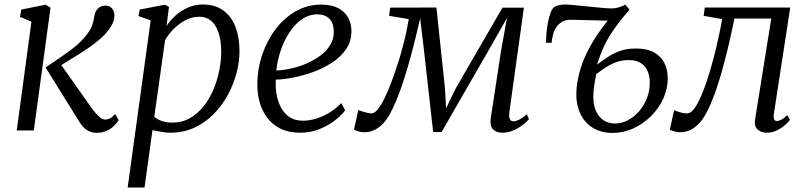

<svg xmlns="http://www.w3.org/2000/svg" viewBox="-20 -581 3588 855"><path d="M54.5 0 120 -484.5 69 -506 75 -538.5 183 -560 205 -547 130.5 0ZM411 10.5Q394.5 10.5 380 4.8Q365.5 -1 353.2 -13Q341 -25 330 -44L183 -280.5Q220.5 -306.5 254.8 -329.5Q289 -352.5 318.8 -377.2Q348.5 -402 371 -433Q386.5 -453.5 392.2 -473.5Q398 -493.5 400 -509Q403 -525 410 -535.5Q417 -546 427.2 -551Q437.5 -556 449.5 -556Q467 -556 477.8 -544.5Q488.5 -533 489.5 -514.5Q490 -500.5 484.5 -484.8Q479 -469 466.5 -451.5Q448.5 -426 417.5 -400.5Q386.5 -375 352 -352.8Q317.5 -330.5 287.2 -312.5Q257 -294.5 240.5 -283.5L240 -309.5L392 -94.5Q406.5 -75 421.2 -61.8Q436 -48.5 448.5 -48.5Q458.5 -48.5 468.5 -53Q478.5 -57.5 493 -73L508.5 -46.5Q500.5 -32.5 486.8 -19.5Q473 -6.5 453.8 2Q434.5 10.5 411 10.5Z M548.5 254 651 -490.5 596.5 -509.5 602.5 -538.5 714.5 -560 732.5 -550 721.5 -465Q737.5 -490 761.8 -511.8Q786 -533.5 816.8 -547.2Q847.5 -561 882.5 -561Q938.5 -561 974.8 -534.2Q1011 -507.5 1028.8 -460.8Q1046.5 -414 1046.5 -353Q1046.5 -306 1033.2 -255.5Q1020 -205 994.2 -157.8Q968.5 -110.5 931 -72.5Q893.5 -34.5 845 -12.2Q796.5 10 737.5 10Q719 10 698.2 6.2Q677.5 2.5 659 -1.5L623.5 254ZM667 -61Q682.5 -47.5 703.2 -41.2Q724 -35 748 -35Q791 -35 825.5 -54.8Q860 -74.5 886.2 -107.2Q912.5 -140 930 -181.2Q947.5 -222.5 956.2 -266.2Q965 -310 965 -350.5Q965 -401 953.2 -435.8Q941.5 -470.5 919.8 -488.5Q898 -506.5 868 -506.5Q835 -506.5 805 -490.5Q775 -474.5 751.5 -450.2Q728 -426 715 -401.5Z M1517 -90Q1503 -70 1473.5 -46.5Q1444 -23 1404 -6.5Q1364 10 1317 10Q1265.5 10 1228.8 -8.2Q1192 -26.5 1169 -58Q1146 -89.5 1135.5 -128.5Q1125 -167.5 1126 -209Q1127 -278 1149 -341.2Q1171 -404.5 1209.2 -453.8Q1247.5 -503 1298.8 -531.8Q1350 -560.5 1410.5 -560.5Q1456 -560.5 1485.8 -545Q1515.5 -529.5 1530.2 -502.8Q1545 -476 1545 -442Q1545 -397 1521.2 -362.2Q1497.5 -327.5 1458.8 -302.2Q1420 -277 1374.8 -260.5Q1329.5 -244 1285.5 -235.5Q1241.5 -227 1208.5 -226.5Q1206 -196.5 1211 -164.5Q1216 -132.5 1229.8 -105Q1243.5 -77.5 1267.8 -60.5Q1292 -43.5 1329 -43.5Q1356.5 -43.5 1385.8 -52Q1415 -60.5 1444.2 -77.8Q1473.5 -95 1499.5 -122ZM1394 -517Q1354.5 -517 1322.2 -493.8Q1290 -470.5 1266.5 -433.2Q1243 -396 1228.8 -352.2Q1214.5 -308.5 1210.5 -267Q1245 -268.5 1281 -277Q1317 -285.5 1350.2 -300.5Q1383.5 -315.5 1409.8 -335.8Q1436 -356 1451.2 -382Q1466.5 -408 1466.5 -438.5Q1466.5 -477 1447.2 -497Q1428 -517 1394 -517Z M2216 10Q2190.5 10 2175.5 -4.8Q2160.5 -19.5 2165.5 -55L2211.5 -356.5L2237.5 -500.5L2157.5 -360L1946.5 7H1909L1867.5 -361L1851 -500Q1832 -415.5 1814 -347.8Q1796 -280 1779 -227.5Q1762 -175 1745.8 -136Q1729.5 -97 1714.5 -70Q1694 -33.5 1665.5 -12.8Q1637 8 1603 8Q1594 8 1584.2 6Q1574.5 4 1566.8 1Q1559 -2 1556.5 -4L1575.5 -91.5Q1578 -89.5 1589.5 -85.8Q1601 -82 1614.2 -79Q1627.5 -76 1634 -76Q1648 -76 1663 -95Q1678 -114 1693 -145Q1708 -176 1722 -212.8Q1736 -249.5 1747 -285Q1754.5 -305.5 1761.8 -330.5Q1769 -355.5 1776.2 -383.2Q1783.5 -411 1789.5 -439.5Q1795.5 -468 1800 -496L1712.5 -510.5L1717.5 -547L1923.5 -547.5L1961.5 -187.5L1966.5 -99L2009.5 -187.5L2217.5 -547H2313L2248.5 -83.5Q2247.5 -77 2247.2 -67Q2247 -57 2251.2 -49Q2255.5 -41 2266.5 -41Q2279 -41 2295 -49.8Q2311 -58.5 2326 -72L2335.5 -50.5Q2330 -42.5 2312.2 -28Q2294.5 -13.5 2269.5 -1.8Q2244.5 10 2216 10Z M2436.5 -390.5H2411.5Q2411.5 -408 2413.5 -432.8Q2415.5 -457.5 2420.2 -482.2Q2425 -507 2432.5 -526Q2440 -545 2450.5 -551.5Q2456.5 -554.5 2468.8 -557.8Q2481 -561 2495 -561Q2508.5 -561 2537 -558.2Q2565.5 -555.5 2599 -552Q2632.5 -548.5 2661.2 -546Q2690 -543.5 2703.5 -543.5Q2720.5 -543.5 2738.2 -549Q2756 -554.5 2764 -560.5Q2767.5 -556.5 2768.5 -555.5Q2769.5 -554.5 2772.5 -551.2Q2775.5 -548 2783.5 -537.5Q2739 -489 2701.8 -432.2Q2664.5 -375.5 2638.5 -293.5Q2657 -306 2680.2 -322.8Q2703.5 -339.5 2735.5 -352.2Q2767.5 -365 2812 -365Q2862 -365 2893.2 -347.2Q2924.5 -329.5 2939 -299.8Q2953.5 -270 2953.5 -232Q2953.5 -185 2933.5 -141.5Q2913.5 -98 2878.8 -63.5Q2844 -29 2800 -9Q2756 11 2707.5 11Q2652.5 11 2612 -17Q2571.5 -45 2554.8 -100Q2538 -155 2555 -235.5Q2564 -280 2584 -325.8Q2604 -371.5 2634 -417.5Q2664 -463.5 2703.5 -510.5L2692 -489.5Q2692 -489 2676.5 -489.2Q2661 -489.5 2637.2 -490.2Q2613.5 -491 2588.5 -491.5Q2563.5 -492 2544.8 -492.5Q2526 -493 2521 -493Q2500 -493 2483.2 -483.8Q2466.5 -474.5 2455.5 -457Q2447 -444 2442.2 -424.8Q2437.5 -405.5 2436.5 -390.5ZM2718 -31Q2748 -31 2775.8 -45.5Q2803.5 -60 2825.5 -85Q2847.5 -110 2860.5 -142.8Q2873.5 -175.5 2873.5 -212Q2873.5 -243.5 2863 -266.2Q2852.5 -289 2832 -301.2Q2811.5 -313.5 2780.5 -313.5Q2748 -313.5 2720.5 -302.8Q2693 -292 2672 -277.2Q2651 -262.5 2635.5 -251.5Q2629 -221.5 2625 -192.5Q2621 -163.5 2622.5 -138.5Q2624.5 -104 2637.2 -80Q2650 -56 2670.8 -43.5Q2691.5 -31 2718 -31Z M3426.5 -76.5Q3423.5 -58 3427.5 -50Q3431.5 -42 3438 -42Q3448 -42 3459.5 -48Q3471 -54 3486 -68.5L3497.5 -47Q3493 -39.5 3477.8 -25.8Q3462.5 -12 3440.8 -1Q3419 10 3394.5 10Q3369.5 10 3353.5 -4.5Q3337.5 -19 3343 -52L3414.5 -498.5H3250.5Q3227.5 -386 3205.5 -303.2Q3183.5 -220.5 3162.5 -163.2Q3141.5 -106 3121 -70Q3100.5 -33.5 3072 -12.8Q3043.5 8 3008 8Q2997 8 2980.8 3.5Q2964.5 -1 2963 -4L2982 -91Q2984.5 -89 2994 -85.5Q3003.5 -82 3016 -79Q3028.5 -76 3040 -76Q3054.5 -76 3068.5 -93.5Q3082.5 -111 3096 -139.8Q3109.5 -168.5 3121.8 -203.5Q3134 -238.5 3144 -273.5Q3157.5 -319 3168 -363.2Q3178.5 -407.5 3185.8 -442.8Q3193 -478 3195.5 -496L3113.5 -510.5L3118.5 -547.5H3499Z"/></svg>

Font: Merriweather 36pt Light
Style: Italic
Weight: 300
Italic angle: -7.8°
Version: Version 2.101